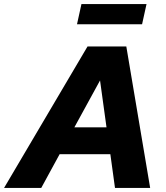

<svg xmlns="http://www.w3.org/2000/svg" viewBox="-74 -930 821 950"><path d="M-54 0 359 -700H551L669 0H495L472 -167H221L130 0ZM294 -300H453L421 -532ZM307 -810 329 -910H651L629 -810Z"/></svg>

Font: Red Hat Text
Style: Italic
Weight: 300
Italic angle: -12°
Designer: Pentagram, MCKL
Foundry: Pentagram, MCKL
Version: Version 1.023